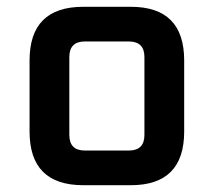

<svg xmlns="http://www.w3.org/2000/svg" viewBox="-20 -545 629 565"><path d="M67 -158V-367Q67 -525 225 -525H365Q522 -525 522 -367V-158Q522 0 365 0H225Q67 0 67 -158ZM184 -148Q184 -102 230 -102H359Q405 -102 405 -148V-377Q405 -423 359 -423H230Q184 -423 184 -377Z"/></svg>

Font: Oxanium SemiBold
Style: Regular
Weight: 600
Designer: Severin Meyer
Version: Version 2.000